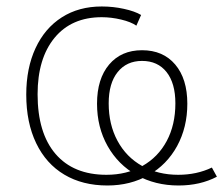

<svg xmlns="http://www.w3.org/2000/svg" viewBox="-20 -568 693 596"><path d="M61.5 -274.4Q61.5 -356.4 90.3 -418.5Q119.1 -480.5 171.9 -514.2Q224.6 -547.9 295.9 -547.9Q331.1 -547.9 364.7 -540.5Q398.4 -533.2 418 -521.5L403.3 -488.3Q386.7 -500 356 -507.3Q325.2 -514.6 295.9 -514.6Q202.1 -514.6 149.4 -450.7Q96.7 -386.7 96.7 -275.4Q96.7 -155.3 152.3 -90.3Q208 -25.4 310.5 -25.4Q373 -25.4 421.9 -52.7Q470.7 -80.1 497.6 -130.4Q524.4 -180.7 524.4 -247.1Q524.4 -309.6 497.1 -344.2Q469.7 -378.9 420.9 -378.9Q373 -378.9 345.2 -344.2Q317.4 -309.6 317.4 -247.1Q317.4 -181.6 344.7 -130.9Q372.1 -80.1 421.4 -52.7Q470.7 -25.4 533.2 -25.4Q590.8 -25.4 637.7 -47.9L653.3 -19.5Q601.6 7.8 534.2 7.8Q461.9 7.8 404.3 -24.4Q346.7 -56.6 314 -114.7Q281.2 -172.9 281.2 -246.1Q281.2 -323.2 318.8 -367.7Q356.4 -412.1 420.9 -412.1Q486.3 -412.1 523.9 -367.7Q561.5 -323.2 561.5 -246.1Q561.5 -172.9 529.8 -114.7Q498 -56.6 441.4 -24.4Q384.8 7.8 313.5 7.8Q236.3 7.8 179.7 -25.9Q123 -59.6 92.3 -123.5Q61.5 -187.5 61.5 -274.4Z"/></svg>

Font: Min Sans VF VF
Style: Regular
Weight: 400
Designer: Jinseong-Kim, NotoSansCJK, Nunito
Foundry: Jinseong-Kim
Version: Version 1.420;Glyphs 3.1.2 (3151)